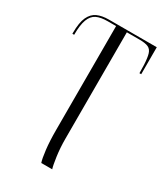

<svg xmlns="http://www.w3.org/2000/svg" viewBox="-192 -619 817 943"><g transform="rotate(30 216.0 -148.0)"><path d="M203 240Q196 220 190.5 173Q185 126 185 64V-526H137Q98 -526 74.5 -514.5Q51 -503 39.5 -472.5Q28 -442 28 -386H18V-391Q18 -450 32.5 -481Q47 -512 73.5 -524Q100 -536 138 -536H410V-383H400L399 -429Q397 -470 390.5 -490.5Q384 -511 367.5 -518.5Q351 -526 318 -526H246V79Q246 129 252.5 175.5Q259 222 265 240Z"/></g></svg>

Font: Noto Serif Display Condensed Light
Style: Regular
Weight: 300
Width: 3
Designer: Monotype Design Team
Foundry: Monotype Imaging Inc.
Version: Version 2.009